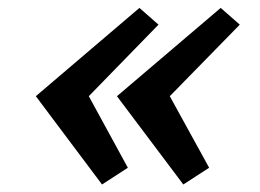

<svg xmlns="http://www.w3.org/2000/svg" viewBox="-20 -497 668 493"><path d="M450.7 -23.3 280.3 -250 546.7 -476.7 595.7 -433.7 416 -250 517 -66.3ZM242 -23.3 72 -250 338 -476.7 387 -433.7 208 -250 308.3 -66.3Z"/></svg>

Font: Epunda Slab Light
Style: Italic
Weight: 300
Italic angle: -12°
Designer: Simon Atzbach
Foundry: typofactur
Version: Version 1.102